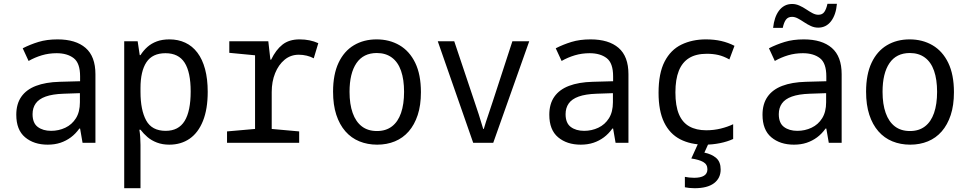

<svg xmlns="http://www.w3.org/2000/svg" viewBox="-20 -754 5107 1014"><path d="M232 10Q159 10 112.5 -29Q66 -68 66 -148Q66 -205 92.5 -243Q119 -281 170 -300.5Q221 -320 295 -322L403 -325V-351Q403 -421 369 -447Q335 -473 279 -473Q238 -473 201 -462Q164 -451 131 -432L100 -499Q139 -519 183 -532.5Q227 -546 284 -546Q380 -546 432 -501Q484 -456 484 -362V0H416L403 -75H399Q379 -47 354 -28.5Q329 -10 299 0Q269 10 232 10ZM250 -63Q290 -63 325 -79.5Q360 -96 381 -129.5Q402 -163 402 -214V-262L315 -259Q257 -257 221 -244Q185 -231 168.5 -207.5Q152 -184 152 -151Q152 -104 179.5 -83.5Q207 -63 250 -63Z M636 240V-536H707L718 -463H722Q738 -488 759 -506.5Q780 -525 808.5 -535.5Q837 -546 875 -546Q921 -546 958.5 -528.5Q996 -511 1022.5 -476Q1049 -441 1063 -389Q1077 -337 1077 -269Q1077 -178 1052 -115.5Q1027 -53 981.5 -21.5Q936 10 874 10Q838 10 809 -1Q780 -12 759 -30Q738 -48 722 -69H716Q719 -52 720.5 -30.5Q722 -9 722 11V240ZM855 -63Q923 -63 955 -115Q987 -167 987 -271Q987 -373 955 -423Q923 -473 854 -473Q785 -473 753.5 -425.5Q722 -378 722 -289V-269Q722 -173 752 -118Q782 -63 855 -63Z M1179 0V-60L1327 -73V-462L1191 -475V-536H1397L1408 -439H1412Q1437 -491 1472 -518.5Q1507 -546 1562 -546Q1590 -546 1614.5 -541Q1639 -536 1661 -526L1637 -446Q1621 -455 1600 -460Q1579 -465 1558 -465Q1515 -465 1483 -438.5Q1451 -412 1433 -367.5Q1415 -323 1415 -268V-73L1560 -60V0Z M1972 10Q1921 10 1878 -7.5Q1835 -25 1804 -60.5Q1773 -96 1756 -148Q1739 -200 1739 -270Q1739 -361 1768 -422.5Q1797 -484 1849 -515Q1901 -546 1969 -546Q2037 -546 2090 -515Q2143 -484 2173 -422Q2203 -360 2203 -267Q2203 -198 2186 -146.5Q2169 -95 2138.5 -60Q2108 -25 2065.5 -7.5Q2023 10 1972 10ZM1971 -62Q2018 -62 2050 -86.5Q2082 -111 2098 -157.5Q2114 -204 2114 -269Q2114 -334 2098 -380Q2082 -426 2049.5 -450Q2017 -474 1970 -474Q1899 -474 1862.5 -420.5Q1826 -367 1826 -269Q1826 -204 1842.5 -157.5Q1859 -111 1891 -86.5Q1923 -62 1971 -62Z M2479 0 2292 -536H2379L2485 -220Q2496 -188 2508.5 -149.5Q2521 -111 2532 -73H2535Q2546 -111 2559.5 -149.5Q2573 -188 2583 -220L2686 -536H2775L2585 0Z M3047 10Q2974 10 2927.5 -29Q2881 -68 2881 -148Q2881 -205 2907.5 -243Q2934 -281 2985 -300.5Q3036 -320 3110 -322L3218 -325V-351Q3218 -421 3184 -447Q3150 -473 3094 -473Q3053 -473 3016 -462Q2979 -451 2946 -432L2915 -499Q2954 -519 2998 -532.5Q3042 -546 3099 -546Q3195 -546 3247 -501Q3299 -456 3299 -362V0H3231L3218 -75H3214Q3194 -47 3169 -28.5Q3144 -10 3114 0Q3084 10 3047 10ZM3065 -63Q3105 -63 3140 -79.5Q3175 -96 3196 -129.5Q3217 -163 3217 -214V-262L3130 -259Q3072 -257 3036 -244Q3000 -231 2983.5 -207.5Q2967 -184 2967 -151Q2967 -104 2994.5 -83.5Q3022 -63 3065 -63Z M3702 10Q3627 10 3572 -18.5Q3517 -47 3487.5 -107.5Q3458 -168 3458 -264Q3458 -367 3490 -429Q3522 -491 3579 -518.5Q3636 -546 3708 -546Q3752 -546 3789 -537.5Q3826 -529 3859 -512L3832 -440Q3802 -457 3774 -463.5Q3746 -470 3713 -470Q3656 -470 3619.5 -447.5Q3583 -425 3565 -380Q3547 -335 3547 -266Q3547 -195 3565.5 -151Q3584 -107 3620.5 -86.5Q3657 -66 3710 -66Q3750 -66 3786.5 -75Q3823 -84 3852 -98V-20Q3822 -6 3782.5 2Q3743 10 3702 10ZM3648 240Q3633 240 3619.5 238.5Q3606 237 3597 235V180Q3606 182 3619.5 183.5Q3633 185 3646 185Q3680 185 3698 174Q3716 163 3716 140Q3716 114 3694 101.5Q3672 89 3631 83L3670 -3H3725L3700 52Q3739 60 3762.5 80.5Q3786 101 3786 141Q3786 187 3751 213.5Q3716 240 3648 240Z M4173 10Q4100 10 4053.5 -29Q4007 -68 4007 -148Q4007 -205 4033.5 -243Q4060 -281 4111 -300.5Q4162 -320 4236 -322L4344 -325V-351Q4344 -421 4310 -447Q4276 -473 4220 -473Q4179 -473 4142 -462Q4105 -451 4072 -432L4041 -499Q4080 -519 4124 -532.5Q4168 -546 4225 -546Q4321 -546 4373 -501Q4425 -456 4425 -362V0H4357L4344 -75H4340Q4320 -47 4295 -28.5Q4270 -10 4240 0Q4210 10 4173 10ZM4191 -63Q4231 -63 4266 -79.5Q4301 -96 4322 -129.5Q4343 -163 4343 -214V-262L4256 -259Q4198 -257 4162 -244Q4126 -231 4109.5 -207.5Q4093 -184 4093 -151Q4093 -104 4120.5 -83.5Q4148 -63 4191 -63ZM4063 -607Q4066 -635 4073.5 -657.5Q4081 -680 4093.5 -697Q4106 -714 4123.5 -723.5Q4141 -733 4164 -733Q4183 -733 4202 -724.5Q4221 -716 4238 -704.5Q4255 -693 4271 -684.5Q4287 -676 4302 -676Q4323 -676 4333.5 -691Q4344 -706 4350 -734H4400Q4395 -676 4369 -642Q4343 -608 4301 -608Q4281 -608 4262.5 -616.5Q4244 -625 4227 -636.5Q4210 -648 4194 -656.5Q4178 -665 4163 -665Q4142 -665 4131 -650.5Q4120 -636 4114 -607Z M4787 10Q4736 10 4693 -7.5Q4650 -25 4619 -60.5Q4588 -96 4571 -148Q4554 -200 4554 -270Q4554 -361 4583 -422.5Q4612 -484 4664 -515Q4716 -546 4784 -546Q4852 -546 4905 -515Q4958 -484 4988 -422Q5018 -360 5018 -267Q5018 -198 5001 -146.5Q4984 -95 4953.5 -60Q4923 -25 4880.5 -7.5Q4838 10 4787 10ZM4786 -62Q4833 -62 4865 -86.5Q4897 -111 4913 -157.5Q4929 -204 4929 -269Q4929 -334 4913 -380Q4897 -426 4864.5 -450Q4832 -474 4785 -474Q4714 -474 4677.5 -420.5Q4641 -367 4641 -269Q4641 -204 4657.5 -157.5Q4674 -111 4706 -86.5Q4738 -62 4786 -62Z"/></svg>

Font: Noto Sans Mono SemiCondensed
Style: Regular
Weight: 400
Width: 4
Designer: Monotype Design Team
Foundry: Monotype Imaging Inc.
Version: Version 2.010